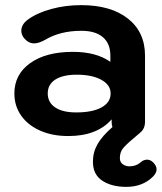

<svg xmlns="http://www.w3.org/2000/svg" viewBox="-20 -520 630 748"><path d="M590 140Q590 154 576 168Q536 208 472 208Q415 208 378.5 184Q342 160 342 110Q342 73 360 41.5Q378 10 418 -25Q415 -34 415 -44V-55Q358 10 246 10Q184 10 136.5 -11Q89 -32 62.5 -69.5Q36 -107 36 -156Q36 -230 97.5 -274Q159 -318 264 -318Q355 -318 410 -279V-303Q410 -350 381 -375Q352 -400 297 -400Q215 -400 156 -365Q131 -351 113 -351Q91 -351 74 -371Q63 -385 63 -400Q63 -425 89 -444Q125 -470 180 -485Q235 -500 296 -500Q412 -500 478.5 -447.5Q545 -395 545 -303V-46Q545 -19 527 -4L519 3L499 20Q469 45 458 59.5Q447 74 447 96Q447 112 458.5 120Q470 128 484 128Q510 128 527 113Q539 102 553 102Q566 102 577 113Q590 126 590 140ZM411 -156Q411 -189 375 -209Q339 -229 279 -229Q225 -229 195.5 -210Q166 -191 166 -156Q166 -121 195 -101.5Q224 -82 277 -82Q340 -82 375.5 -101.5Q411 -121 411 -156Z"/></svg>

Font: Kodchasan
Style: Bold
Weight: 700
Designer: Katatrad Aksorn Co.,Ltd.
Foundry: Cadson Demak Co.,Ltd.
Version: Version 1.000; ttfautohint (v1.6)